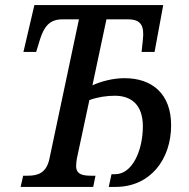

<svg xmlns="http://www.w3.org/2000/svg" viewBox="-20 -734 741 754"><path d="M61 0H346L355 -44H337C303 -44 279 -50 279 -82C279 -90 280 -101 282 -112L331 -341C364 -353 399 -358 431 -358C497 -358 541 -321 541 -238C541 -142 499 -50 433 -50H418L407 0H434C570 0 652 -108 652 -242C652 -365 578 -427 469 -427C425 -427 378 -415 343 -399L398 -658H483C536 -658 547 -630 541 -577L536 -530H587L621 -714H115L72 -530H122L137 -579C153 -629 174 -658 225 -658H290L174 -110C162 -54 128 -44 89 -44H71Z"/></svg>

Font: Noto Serif Condensed Medium
Style: Italic
Weight: 500
Width: 3
Italic angle: -12°
Designer: Monotype Design Team
Foundry: Monotype Imaging Inc.
Version: Version 2.013